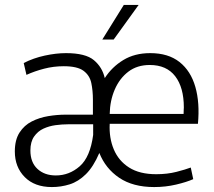

<svg xmlns="http://www.w3.org/2000/svg" viewBox="-20 -746 867 777"><path d="M190 11Q120 11 80 -29.5Q40 -70 40 -133Q40 -180 59 -209.5Q78 -239 108.5 -254.5Q139 -270 175 -276Q211 -282 246 -282H356V-343Q356 -379 349.5 -410Q343 -441 318 -459.5Q293 -478 238 -478Q197 -478 158.5 -468Q120 -458 87 -443L76 -491Q115 -511 161 -521Q207 -531 247 -531Q326 -531 360 -502.5Q394 -474 404 -430Q433 -475 479 -503Q525 -531 588 -531Q661 -531 706.5 -495Q752 -459 770.5 -394.5Q789 -330 781 -245H424Q421 -188 440.5 -141.5Q460 -95 502.5 -68Q545 -41 612 -41Q657 -41 694 -50.5Q731 -60 752 -68L762 -21Q735 -9 692.5 1Q650 11 604 11Q518 11 462.5 -26.5Q407 -64 382 -127Q358 -71 327.5 -41Q297 -11 262 0Q227 11 190 11ZM586 -483Q535 -483 499.5 -456Q464 -429 444.5 -384Q425 -339 424 -285H723Q723 -297 723.5 -302.5Q724 -308 724 -311Q724 -392 689 -437.5Q654 -483 586 -483ZM206 -36Q260 -36 302.5 -73Q345 -110 357 -200V-243H255Q231 -243 205 -239.5Q179 -236 156 -225.5Q133 -215 118 -193.5Q103 -172 103 -137Q103 -89 131.5 -62.5Q160 -36 206 -36ZM394 -586 481 -726H541L440 -586Z"/></svg>

Font: Murecho Light
Style: Regular
Weight: 300
Designer: Neil Summerour
Foundry: Positype
Version: Version 1.010; ttfautohint (v1.8.3)